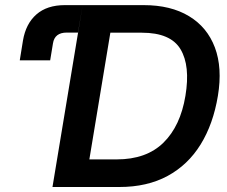

<svg xmlns="http://www.w3.org/2000/svg" viewBox="-20 -748 909 768"><path d="M59.1 -506.8 71.8 -585.4Q83 -652.8 125.5 -690.2Q168 -727.5 239.3 -727.5H554.7Q663.1 -727.5 736.1 -683.3Q809.1 -639.2 839.6 -557.9Q870.1 -476.6 851.6 -364.7Q833 -252 782.5 -170.2Q731.9 -88.4 650.4 -44.2Q568.8 0 457.5 0H189.9L310.5 -727.5L292 -617.7H247.1Q198.7 -617.7 191.9 -574.7L180.7 -506.8ZM337.4 -110.4H446.8Q565.4 -110.4 633.5 -177Q701.7 -243.7 721.7 -364.7Q741.7 -484.9 702.1 -551Q662.6 -617.2 547.4 -617.2H421.4Z"/></svg>

Font: Inter Display SemiBold
Style: Italic
Weight: 600
Italic angle: -9.39999°
Designer: Rasmus Andersson
Foundry: rsms
Version: Version 4.000;git-a52131595